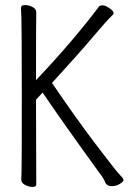

<svg xmlns="http://www.w3.org/2000/svg" viewBox="-20 -726 540 757"><path d="M108 11Q93 11 78.5 3Q64 -5 64 -17Q64 -29 65 -56.5Q66 -84 66 -366Q66 -647 63 -690V-696Q63 -706 79 -706Q95 -706 109 -698Q123 -690 123 -678Q122 -641 122 -410Q268 -564 371 -701Q375 -705 383 -705Q392 -705 403 -699Q428 -685 428 -673Q428 -671 425 -668Q398 -642 346 -580Q294 -518 185 -399Q280 -259 359.5 -154.5Q439 -50 453 -36Q467 -22 467 -16Q467 -10 452.5 -1Q438 8 420 8Q402 8 395 -6Q390 -22 370 -47Q223 -250 148 -361L122 -333L123 1Q123 11 108 11Z"/></svg>

Font: LXGW WenKai Mono TC Light
Style: Regular
Weight: 300
Designer: LXGW / Fontworks Inc.
Foundry: LXGW / Fontworks Inc.
Version: Version 1.330